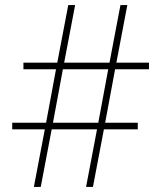

<svg xmlns="http://www.w3.org/2000/svg" viewBox="-20 -734 633 754"><path d="M113 0 156 -226H28V-252H161L200 -462H72V-488H205L248 -714H275L232 -488H410L453 -714H480L437 -488H565V-462H432L393 -252H521V-226H388L345 0H318L361 -226H183L140 0ZM188 -252H366L405 -462H227Z"/></svg>

Font: Noto Sans Tamil SemiCondensed Thin
Style: Regular
Weight: 100
Width: 4
Designer: Jelle Bosma - Monotype Design Team
Foundry: Monotype Imaging Inc.
Version: Version 2.004; ttfautohint (v1.8.4.7-5d5b)